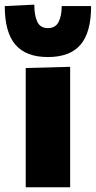

<svg xmlns="http://www.w3.org/2000/svg" viewBox="-56 -786 402 806"><path d="M52 0V-500.5L238.5 -505.5V0ZM145 -546.5Q53.5 -546.5 8.8 -598.2Q-36 -650 -36 -760.5L88 -766.5Q88 -720.5 100.8 -694.2Q113.5 -668 145 -668Q176.5 -668 189.8 -693.5Q203 -719 203 -760.5H326.5Q326.5 -650 282 -598.2Q237.5 -546.5 145 -546.5Z"/></svg>

Font: Commissioner ExtraBold
Style: Regular
Weight: 800
Designer: Kostas Bartsokas
Foundry: Kostas Bartsokas
Version: Version 1.000; ttfautohint (v1.8.3)